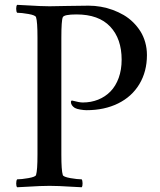

<svg xmlns="http://www.w3.org/2000/svg" viewBox="-20 -770 661 793"><path d="M50.8 -29.3Q68.4 -29.3 97.7 -34.4Q127 -39.6 128.9 -47.4Q134.8 -65.9 134.8 -131.3V-615.2Q134.8 -680.7 128.9 -698.7Q127 -707 97.7 -712.2Q68.4 -717.3 50.8 -717.3Q46.9 -721.7 46.9 -733.4Q46.9 -733.9 46.9 -734.9Q46.9 -745.6 50.8 -750Q62.5 -749.5 93 -747.8Q123.5 -746.1 144 -745.1Q164.6 -744.1 184.6 -744.1Q204.1 -744.1 256.6 -745.4Q309.1 -746.6 345.7 -746.6Q371.1 -746.6 396.5 -742.2Q421.9 -737.8 445.8 -729Q469.7 -720.2 491 -707.8Q512.2 -695.3 529.8 -678Q547.4 -660.6 560.1 -640.4Q572.8 -620.1 579.8 -595.2Q586.9 -570.3 586.9 -542.5Q586.9 -474.6 555.7 -422.6Q524.4 -370.6 467.8 -342.8Q411.1 -314.9 337.4 -314.9Q327.1 -314.9 312 -317.4Q296.9 -319.8 289.1 -324.2Q272.9 -334.5 272.9 -349.1Q272.9 -351.1 274.4 -353.3Q275.9 -355.5 278.8 -354.5Q307.6 -346.7 321.8 -346.7Q356 -346.7 385.3 -358.4Q414.6 -370.1 436.3 -392.3Q458 -414.6 470.2 -448.2Q482.4 -481.9 482.4 -523.4Q482.4 -609.9 435.1 -660.2Q387.7 -710.4 295.9 -710.4Q244.1 -710.4 239.3 -698.7Q233.4 -685.5 233.4 -613.8V-131.3Q233.4 -65.9 239.3 -47.4Q241.2 -39.6 270.5 -34.4Q299.8 -29.3 317.4 -29.3Q320.8 -24.9 321 -12.9Q321.3 -1 317.4 3.4Q305.2 2.9 275.4 1.2Q245.6 -0.5 225.1 -1.5Q204.6 -2.4 184.6 -2.4Q164.6 -2.4 144 -1.5Q123.5 -0.5 93 1.2Q62.5 2.9 50.8 3.4Q46.9 -0.5 46.9 -11.7Q46.9 -24.4 50.8 -29.3Z"/></svg>

Font: Crimson
Style: Regular
Weight: 400
Version: Version 0.8